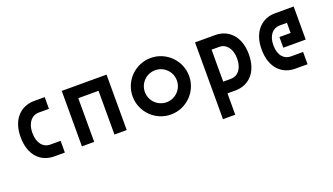

<svg xmlns="http://www.w3.org/2000/svg" viewBox="-65 -1008 2935 1692"><g transform="rotate(-20 1402.5 -162.5)"><path d="M390 -110H291C231 -110 180 -161 180 -260C180 -355 230 -410 291 -410H390V-520H291C166 -520 69 -428 70 -260C70 -93 163 0 291 0H390Z M550 0H665V-410H855V0H970V-520H550Z M1385 -110C1302 -110 1235 -177 1235 -260C1235 -343 1302 -410 1385 -410C1468 -410 1535 -343 1535 -260C1535 -177 1468 -110 1385 -110ZM1120 -260C1120 -114 1239 5 1385 5C1531 5 1650 -114 1650 -260C1650 -406 1531 -525 1385 -525C1239 -525 1120 -406 1120 -260Z M1989 -110H1915V-410H1989C2050 -410 2100 -355 2100 -260C2100 -161 2049 -110 1989 -110ZM1800 200H1915V0H1989C2117 0 2210 -93 2210 -260C2210 -428 2114 -520 1989 -520H1800Z M2330 -260C2330 -93 2423 0 2551 0H2666V-115H2551C2491 -115 2440 -161 2440 -260C2440 -355 2490 -405 2551 -405H2620V-310H2515V-210H2725V-520H2551C2426 -520 2329 -428 2330 -260Z"/></g></svg>

Font: Grotesk 03
Style: Bold
Weight: 500
Designer: Frank Adebiaye, contributions by Jérémy Landes, Ariel Martín Pérez
Foundry: Velvetyne Type Foundry
Version: Version 3.000;Glyphs 3.1.2 (3150)